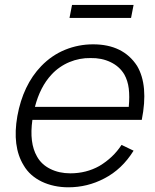

<svg xmlns="http://www.w3.org/2000/svg" viewBox="-20 -762 643 797"><path d="M524 -687.5H268.5L279 -741.5H534.5ZM133.5 -112.5Q152 -79 188.8 -60.8Q225.5 -42.5 272 -42.5Q338 -42.5 392.5 -73Q421 -90 444 -111.8Q467 -133.5 484.5 -160.5L534.5 -136.5Q486.5 -59 412.5 -21Q343 15.5 263.5 15.5Q233.5 15.5 205.5 9.5Q177.5 3.5 153.5 -8Q129.5 -19.5 110.2 -36.5Q91 -53.5 78 -76Q30 -154.5 52 -280Q75.5 -409 151 -487.5Q195 -533 250.5 -555.5Q306 -578 366.5 -578Q491 -578 549 -488.5Q597 -407.5 568.5 -264.5H114.5Q101 -169 133.5 -112.5ZM125 -318.5H514.5Q518.5 -362 514.5 -394.5Q510.5 -427 496 -453Q476 -486.5 438.8 -504.2Q401.5 -522 356 -521Q333.5 -521.5 311.2 -517.2Q289 -513 268 -504.2Q247 -495.5 228 -482.2Q209 -469 193.5 -452Q146.5 -401.5 125 -318.5Z"/></svg>

Font: Russisch Sans Light
Style: Italic
Weight: 300
Italic angle: -10°
Designer: Michael Sharanda (font) & Cristiano Sobral (main changes)
Foundry: Michael Sharanda
Version: Version 2.00;September 8, 2020;FontCreator 13.0.0.2681 64-bi